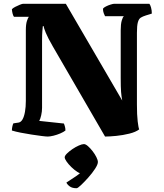

<svg xmlns="http://www.w3.org/2000/svg" viewBox="-20 -724 871 1018"><path d="M233 0Q224 0 200.5 -3Q177 -6 147.5 -10.5Q118 -15 90 -20.5Q62 -26 43 -32Q43 -42 45.5 -53.5Q48 -65 51 -70L78 -74Q91 -76 99.5 -91Q108 -106 112.5 -131.5Q117 -157 117 -189V-564Q117 -596 123 -613.5Q129 -631 133 -635H54Q50 -640 47 -651Q44 -662 43 -675Q48 -681 60.5 -687.5Q73 -694 85.5 -699Q98 -704 103 -704H329L628 -191Q624 -212 622 -236.5Q620 -261 620 -311V-563Q620 -596 625.5 -615Q631 -634 637 -638H537Q534 -643 530 -654Q526 -665 526 -678Q530 -684 542 -690Q554 -696 567 -700Q580 -704 586 -704H772Q777 -698 781 -683.5Q785 -669 785 -652L753 -642Q737 -637 726.5 -630.5Q716 -624 711 -606Q706 -588 706 -550V-170Q706 -114 710 -80.5Q714 -47 718 -38Q700 -24 666 -15.5Q632 -7 596.5 -3.5Q561 0 537 0L260 -478Q234 -523 223 -549.5Q212 -576 212 -585H207Q206 -576 204.5 -558.5Q203 -541 203 -510V-152Q203 -133 198.5 -113Q194 -93 188 -83L319 -69Q320 -66 323.5 -55.5Q327 -45 327 -32Q317 -24 299.5 -16.5Q282 -9 263.5 -4.5Q245 0 233 0ZM386 274Q363 274 350 264.5Q337 255 332 244Q357 228 383.5 210Q410 192 427 171L416 197Q405 197 389.5 187Q374 177 358.5 162Q343 147 333 132.5Q323 118 323 110Q323 102 335 90Q347 78 364 66.5Q381 55 398 47.5Q415 40 425 40Q434 40 446.5 51Q459 62 471 77.5Q483 93 491 109Q499 125 499 135Q499 148 484 171Q469 194 448 217.5Q427 241 409.5 257.5Q392 274 386 274Z"/></svg>

Font: Texturina 12pt Black
Style: Regular
Weight: 900
Designer: Guillermo Torres Carreño
Foundry: Omnibus-Type
Version: Version 1.002